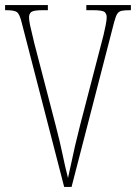

<svg xmlns="http://www.w3.org/2000/svg" viewBox="-20 -734 534 754"><path d="M65 -646Q57 -679 46.5 -686.5Q36 -694 4 -694H0V-714H168V-694H149Q112 -694 103 -687Q94 -680 94 -666Q94 -655 98 -635.5Q102 -616 107 -597Q112 -578 114 -567L198 -244Q216 -175 225.5 -128.5Q235 -82 247 -35Q255 -69 261 -98.5Q267 -128 275 -162.5Q283 -197 295 -244L379 -567Q382 -577 386.5 -596Q391 -615 395 -635Q399 -655 399 -666Q399 -680 390.5 -687Q382 -694 344 -694H319V-714H494V-694H491Q469 -694 457.5 -691.5Q446 -689 440 -679Q434 -669 428 -646L261 0H232Z"/></svg>

Font: Noto Serif Georgian ExtraCondensed Thin
Style: Regular
Weight: 100
Width: 2
Designer: Monotype Design Team, Akaki Razmadze
Foundry: Google LLC
Version: Version 2.003; ttfautohint (v1.8.4.7-5d5b)